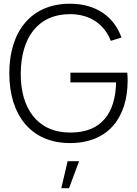

<svg xmlns="http://www.w3.org/2000/svg" viewBox="-20 -754 736 1032"><path d="M356 15C568 15 666 -129.5 666 -320.5C666 -328.5 666 -346 664 -363.5H358.5V-311H604C600.5 -148 527 -41 357.5 -41.5C180.5 -41.5 90 -172.5 91.5 -360C93 -547.5 180.5 -678 357.5 -678C467 -677.5 542 -621 575.5 -534.5L633 -552C594.5 -660.5 501 -734 356 -734C145.5 -734 30 -583 30 -360C30 -136 146.5 15 356 15ZM405 112.5 351 257.5H309.5L343.5 112.5Z"/></svg>

Font: Hauora Light
Style: Regular
Weight: 300
Designer: Wayne Shih
Foundry: WCYS
Version: Version 1.001;hotconv 1.0.109;makeotfexe 2.5.65596